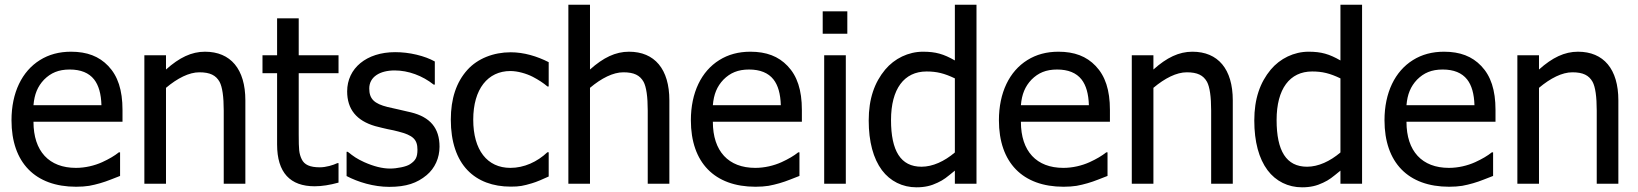

<svg xmlns="http://www.w3.org/2000/svg" viewBox="-20 -780 6952 815"><path d="M303.2 12.7C324.2 12.7 342.8 11.2 358.4 8.8C390.1 2.9 420.4 -5.9 449.7 -17.6L489.7 -33.2V-133.3H484.4C466.3 -118.7 442.9 -105 414.1 -91.8C380.9 -76.7 341.3 -67.4 302.2 -67.4C188.5 -67.4 122.1 -137.7 122.1 -263.2H500V-313C500 -398.4 480 -457.5 439.5 -500C400.4 -541 349.6 -560.5 281.2 -560.5C231.4 -560.5 187.5 -548.8 149.4 -524.9C73.2 -477.5 28.8 -386.7 28.8 -269.5C28.8 -89.8 129.4 12.7 303.2 12.7ZM122.1 -333.5C126 -379.9 139.6 -413.1 167 -441.9C195.8 -470.7 228.5 -484.9 275.9 -484.9C322.8 -484.9 357.4 -470.7 379.4 -442.9C398.9 -418 409.2 -381.8 410.6 -333.5Z M1021.5 -354C1021.5 -486.8 959 -560.5 850.1 -560.5C793 -560.5 741.2 -535.6 684.6 -484.9V-545.4H592.8V0H684.6V-407.2C733.4 -448.2 782.7 -473.1 826.2 -473.1C871.6 -473.1 896.5 -460.4 912.1 -432.6C923.8 -410.6 929.7 -369.6 929.7 -310.5V0H1021.5Z M1315.4 10.7C1346.2 10.7 1379.9 5.4 1417 -4.9V-87.4H1411.6C1394.5 -79.1 1363.8 -69.8 1337.9 -69.8C1295.4 -69.8 1272 -80.6 1260.7 -104C1254.9 -115.7 1251.5 -128.4 1250 -141.6C1248.5 -154.8 1248 -177.2 1248 -210V-469.2H1417V-545.4H1248V-702.1H1156.2V-545.4H1094.2V-469.2H1156.2V-167C1156.2 -46.4 1212.4 10.7 1315.4 10.7Z M1632.3 13.2C1704.6 13.2 1750.5 -2.9 1791 -36.6C1826.2 -65.9 1845.7 -109.9 1845.7 -157.2C1845.7 -236.8 1805.7 -283.2 1724.1 -303.2L1710.9 -306.2C1691.9 -311 1678.7 -314 1671.4 -315.4C1655.3 -318.8 1639.6 -322.3 1625.5 -325.7C1568.8 -339.8 1547.4 -359.9 1547.4 -404.3C1547.4 -453.6 1592.3 -481 1655.3 -481C1713.4 -481 1773.4 -458.5 1820.8 -420.9H1825.7V-519C1804.7 -530.8 1778.8 -540.5 1748 -547.9C1717.3 -555.2 1687 -558.6 1657.2 -558.6C1535.6 -558.6 1453.6 -490.2 1453.6 -392.1C1453.6 -316.4 1493.2 -267.6 1572.8 -244.6C1592.3 -239.3 1609.9 -235.4 1625 -231.9C1643.1 -228.5 1658.7 -225.1 1670.9 -221.7C1732.4 -206.1 1752 -188.5 1752 -144.5C1752 -111.8 1743.7 -98.1 1719.7 -82.5C1711.9 -77.6 1699.7 -73.2 1683.1 -69.8C1666.5 -66.4 1650.9 -64.5 1635.7 -64.5C1603 -64.5 1566.4 -73.7 1525.9 -91.8C1494.1 -106.4 1481.4 -115.7 1456.1 -135.7H1451.2V-32.7C1499.5 -7.3 1565.9 13.2 1632.3 13.2Z M2147.9 12.2C2186 12.2 2201.2 8.8 2237.8 -2C2256.8 -7.3 2288.1 -21 2309.1 -30.8V-133.8H2303.7C2260.3 -92.8 2204.6 -67.4 2146.5 -67.4C2047.9 -67.4 1988.8 -143.1 1988.8 -272C1988.8 -402.3 2050.8 -478.5 2146.5 -478.5C2177.2 -478.5 2214.4 -467.8 2241.2 -454.1C2265.6 -441.4 2286.6 -427.7 2303.7 -413.1H2309.1V-516.1C2260.3 -541 2204.1 -558.1 2147.9 -558.1C2074.2 -558.1 2007.3 -531.2 1964.4 -483.9C1917 -431.6 1893.6 -361.3 1893.6 -272C1893.6 -177.7 1918.9 -105 1964.4 -57.6C2008.8 -11.2 2072.3 12.2 2147.9 12.2Z M2821.3 -354C2821.3 -486.8 2758.8 -560.5 2649.9 -560.5C2592.8 -560.5 2541 -535.6 2484.4 -484.9V-759.8H2392.6V0H2484.4V-407.2C2533.2 -448.2 2582.5 -473.1 2626 -473.1C2671.4 -473.1 2696.3 -460.4 2711.9 -432.6C2723.6 -410.6 2729.5 -369.6 2729.5 -310.5V0H2821.3Z M3187 12.7C3208 12.7 3226.6 11.2 3242.2 8.8C3273.9 2.9 3304.2 -5.9 3333.5 -17.6L3373.5 -33.2V-133.3H3368.2C3350.1 -118.7 3326.7 -105 3297.9 -91.8C3264.6 -76.7 3225.1 -67.4 3186 -67.4C3072.3 -67.4 3005.9 -137.7 3005.9 -263.2H3383.8V-313C3383.8 -398.4 3363.8 -457.5 3323.2 -500C3284.2 -541 3233.4 -560.5 3165 -560.5C3115.2 -560.5 3071.3 -548.8 3033.2 -524.9C2957 -477.5 2912.6 -386.7 2912.6 -269.5C2912.6 -89.8 3013.2 12.7 3187 12.7ZM3005.9 -333.5C3009.8 -379.9 3023.4 -413.1 3050.8 -441.9C3079.6 -470.7 3112.3 -484.9 3159.7 -484.9C3206.5 -484.9 3241.2 -470.7 3263.2 -442.9C3282.7 -418 3293 -381.8 3294.4 -333.5Z M3576.7 -731.9H3472.2V-636.7H3576.7ZM3570.3 -545.4H3478.5V0H3570.3Z M4125 -759.8H4033.2V-523.4C3985.4 -550.8 3951.7 -560.5 3897.9 -560.5C3835.9 -560.5 3776.9 -531.7 3737.3 -484.4C3691.9 -429.7 3667.5 -360.8 3667.5 -268.6C3667.5 -178.2 3687 -106.9 3723.6 -57.6C3758.8 -10.7 3811 15.1 3870.1 15.1C3905.3 15.1 3932.1 8.8 3959.5 -4.4C3972.2 -10.3 3983.4 -16.6 3993.2 -23.9C4002.4 -30.8 4016.1 -41.5 4033.2 -55.7V0H4125ZM4033.2 -132.8C3988.8 -95.2 3939 -72.3 3891.6 -72.3C3803.2 -72.3 3762.2 -139.6 3762.2 -270.5C3762.2 -402.8 3817.9 -476.6 3913.1 -476.6C3956.1 -476.6 3988.3 -468.8 4033.2 -447.3Z M4494.6 12.7C4515.6 12.7 4534.2 11.2 4549.8 8.8C4581.5 2.9 4611.8 -5.9 4641.1 -17.6L4681.2 -33.2V-133.3H4675.8C4657.7 -118.7 4634.3 -105 4605.5 -91.8C4572.3 -76.7 4532.7 -67.4 4493.7 -67.4C4379.9 -67.4 4313.5 -137.7 4313.5 -263.2H4691.4V-313C4691.4 -398.4 4671.4 -457.5 4630.9 -500C4591.8 -541 4541 -560.5 4472.7 -560.5C4422.9 -560.5 4378.9 -548.8 4340.8 -524.9C4264.6 -477.5 4220.2 -386.7 4220.2 -269.5C4220.2 -89.8 4320.8 12.7 4494.6 12.7ZM4313.5 -333.5C4317.4 -379.9 4331.1 -413.1 4358.4 -441.9C4387.2 -470.7 4419.9 -484.9 4467.3 -484.9C4514.2 -484.9 4548.8 -470.7 4570.8 -442.9C4590.3 -418 4600.6 -381.8 4602.1 -333.5Z M5212.9 -354C5212.9 -486.8 5150.4 -560.5 5041.5 -560.5C4984.4 -560.5 4932.6 -535.6 4876 -484.9V-545.4H4784.2V0H4876V-407.2C4924.8 -448.2 4974.1 -473.1 5017.6 -473.1C5063 -473.1 5087.9 -460.4 5103.5 -432.6C5115.2 -410.6 5121.1 -369.6 5121.1 -310.5V0H5212.9Z M5761.7 -759.8H5669.9V-523.4C5622.1 -550.8 5588.4 -560.5 5534.7 -560.5C5472.7 -560.5 5413.6 -531.7 5374 -484.4C5328.6 -429.7 5304.2 -360.8 5304.2 -268.6C5304.2 -178.2 5323.7 -106.9 5360.4 -57.6C5395.5 -10.7 5447.8 15.1 5506.8 15.1C5542 15.1 5568.8 8.8 5596.2 -4.4C5608.9 -10.3 5620.1 -16.6 5629.9 -23.9C5639.2 -30.8 5652.8 -41.5 5669.9 -55.7V0H5761.7ZM5669.9 -132.8C5625.5 -95.2 5575.7 -72.3 5528.3 -72.3C5439.9 -72.3 5398.9 -139.6 5398.9 -270.5C5398.9 -402.8 5454.6 -476.6 5549.8 -476.6C5592.8 -476.6 5625 -468.8 5669.9 -447.3Z M6131.3 12.7C6152.3 12.7 6170.9 11.2 6186.5 8.8C6218.3 2.9 6248.5 -5.9 6277.8 -17.6L6317.9 -33.2V-133.3H6312.5C6294.4 -118.7 6271 -105 6242.2 -91.8C6209 -76.7 6169.4 -67.4 6130.4 -67.4C6016.6 -67.4 5950.2 -137.7 5950.2 -263.2H6328.1V-313C6328.1 -398.4 6308.1 -457.5 6267.6 -500C6228.5 -541 6177.7 -560.5 6109.4 -560.5C6059.6 -560.5 6015.6 -548.8 5977.5 -524.9C5901.4 -477.5 5856.9 -386.7 5856.9 -269.5C5856.9 -89.8 5957.5 12.7 6131.3 12.7ZM5950.2 -333.5C5954.1 -379.9 5967.8 -413.1 5995.1 -441.9C6023.9 -470.7 6056.6 -484.9 6104 -484.9C6150.9 -484.9 6185.5 -470.7 6207.5 -442.9C6227.1 -418 6237.3 -381.8 6238.8 -333.5Z M6849.6 -354C6849.6 -486.8 6787.1 -560.5 6678.2 -560.5C6621.1 -560.5 6569.3 -535.6 6512.7 -484.9V-545.4H6420.9V0H6512.7V-407.2C6561.5 -448.2 6610.8 -473.1 6654.3 -473.1C6699.7 -473.1 6724.6 -460.4 6740.2 -432.6C6752 -410.6 6757.8 -369.6 6757.8 -310.5V0H6849.6Z"/></svg>

Font: SG Kara Light
Style: Regular
Weight: 400
Designer: Damoon Khanjanzadeh
Version: Version 1.000